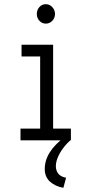

<svg xmlns="http://www.w3.org/2000/svg" viewBox="-20 -671 440 918"><path d="M78 0V-56H172V-401H83V-457H234V-56H319V0ZM199 -558Q181 -558 168.5 -571.5Q156 -585 156 -604Q156 -624 168.5 -637.5Q181 -651 199 -651Q217 -651 230 -637Q243 -623 243 -604Q243 -585 230 -571.5Q217 -558 199 -558ZM296 179 283 227Q244 220 219 197.5Q194 175 194 137Q194 54 291 -17L316 0Q284 29 265.5 62.5Q247 96 247 123Q247 144 258.5 159Q270 174 296 179Z"/></svg>

Font: Inconsolata Condensed
Style: Regular
Weight: 400
Width: 3
Monospace: yes
Designer: Raph Levien, Cyreal, Brenton Simpson
Foundry: Raph Levien, Cyreal, Google
Version: Version 3.000; ttfautohint (v1.8.2.53-6de2)